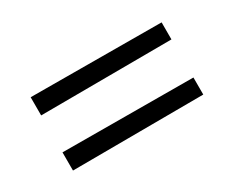

<svg xmlns="http://www.w3.org/2000/svg" viewBox="-50 -596 692 567"><g transform="rotate(-30 296.0 -312.0)"><path d="M73.2 -249 518.6 -247.1V-189L73.2 -187ZM73.2 -437 518.6 -435.1V-377L73.2 -375Z"/></g></svg>

Font: Parastoo FD
Style: FD
Weight: 400
Foundry: Saber Rastikerdar (saber.rastikerdar@gmail.com)
Version: Version 2.0.1